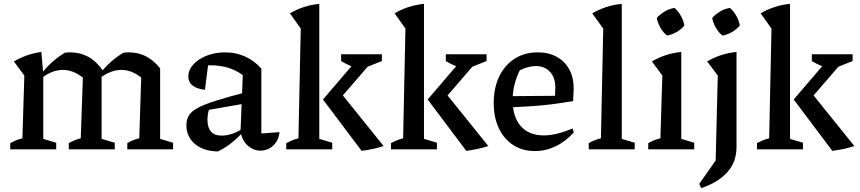

<svg xmlns="http://www.w3.org/2000/svg" viewBox="-20 -773 4453 994"><path d="M33 0V-32Q46 -39 60.5 -45.5Q75 -52 96 -57L106 -382L52 -455Q119 -494 194 -504L204 -392V-54L271 -34V0ZM336 0V-32Q348 -39 363 -45.5Q378 -52 398 -57L409 -371L513 -407L506 -389V-54L574 -34V0ZM409 -371Q360 -411 305 -411Q251 -411 197 -370L194 -391Q221 -426 251.5 -453Q282 -480 316 -500Q323 -501 330.5 -501.5Q338 -502 344 -502Q395 -502 437 -479Q479 -456 513 -407ZM639 0V-32Q650 -39 665 -45.5Q680 -52 701 -57L711 -371L809 -419V-54L876 -34V0ZM711 -371Q663 -411 608 -411Q554 -411 499 -370L497 -391Q524 -426 554.5 -453Q585 -480 619 -500Q626 -501 633 -501.5Q640 -502 647 -502Q695 -502 735.5 -481.5Q776 -461 809 -419Z M1327 7Q1294 7 1265 -17Q1236 -41 1225 -89L1237 -384Q1169 -435 1069 -435Q1052 -435 1034 -433Q1016 -431 1000 -427L1060 -457L1041 -308Q998 -313 976.5 -330.5Q955 -348 955 -376Q955 -411 981 -439.5Q1007 -468 1050.5 -485Q1094 -502 1146 -502Q1202 -502 1250 -480Q1298 -458 1333 -418V-82L1427 -89Q1424 -59 1410 -37.5Q1396 -16 1374 -4.5Q1352 7 1327 7ZM1109 11Q1034 10 989.5 -27.5Q945 -65 945 -125Q945 -153 957.5 -174.5Q970 -196 1003 -214Q1036 -232 1097.5 -251.5Q1159 -271 1255 -296V-238L1030 -199L1064 -214Q1059 -199 1056.5 -183Q1054 -167 1054 -153Q1054 -113 1072 -92Q1090 -71 1128 -71Q1155 -71 1184 -81Q1213 -91 1246 -113V-98Q1217 -65 1184.5 -38Q1152 -11 1109 11Z M1462 0V-32Q1475 -39 1490 -45.5Q1505 -52 1525 -57L1537 -625L1481 -704Q1515 -724 1553 -736.5Q1591 -749 1633 -753V-54L1700 -34V0ZM1852 8 1652 -258 1844 -482H1919V-469L1724 -243L1726 -315L1966 -17Q1939 -8 1911 -2Q1883 4 1852 8ZM1852 -415Q1822 -421 1796 -431.5Q1770 -442 1746 -457V-492H1957V-457Z M2004 0V-32Q2017 -39 2032 -45.5Q2047 -52 2067 -57L2079 -625L2023 -704Q2057 -724 2095 -736.5Q2133 -749 2175 -753V-54L2242 -34V0ZM2394 8 2194 -258 2386 -482H2461V-469L2266 -243L2268 -315L2508 -17Q2481 -8 2453 -2Q2425 4 2394 8ZM2394 -415Q2364 -421 2338 -431.5Q2312 -442 2288 -457V-492H2499V-457Z M2750 9Q2685 9 2637 -22Q2589 -53 2562.5 -109Q2536 -165 2536 -240Q2536 -317 2564 -376Q2592 -435 2643.5 -468.5Q2695 -502 2764 -502Q2820 -502 2862 -479Q2904 -456 2927 -414Q2950 -372 2950 -316L2947 -250Q2886 -239 2831.5 -232.5Q2777 -226 2720.5 -222.5Q2664 -219 2598 -216L2599 -275L2853 -277L2855 -319Q2855 -371 2827.5 -401Q2800 -431 2753 -431Q2733 -431 2712 -425Q2691 -419 2671 -409Q2653 -373 2643.5 -334Q2634 -295 2634 -256Q2634 -167 2676.5 -119.5Q2719 -72 2795 -72Q2860 -72 2944 -108L2951 -88Q2908 -40 2856.5 -15.5Q2805 9 2750 9Z M3028 0V-32Q3040 -39 3055 -45.5Q3070 -52 3091 -57L3103 -625L3046 -704Q3081 -724 3118.5 -736.5Q3156 -749 3199 -753V-54L3266 -34V0Z M3336 0V-32Q3350 -40 3365.5 -46.5Q3381 -53 3399 -57L3409 -382L3355 -455Q3389 -475 3427 -487.5Q3465 -500 3507 -504V-54L3574 -34V0ZM3472 -732Q3492 -714 3505.5 -690Q3519 -666 3523 -641Q3507 -621 3482.5 -607Q3458 -593 3433 -589Q3413 -605 3399 -629.5Q3385 -654 3380 -680Q3398 -700 3422 -714Q3446 -728 3472 -732Z M3610 201 3600 179 3685 58 3696 -382 3641 -455Q3675 -475 3713 -487.5Q3751 -500 3793 -504V-12Q3793 66 3745 119Q3697 172 3610 201ZM3759 -732Q3779 -714 3792.5 -690Q3806 -666 3810 -641Q3794 -621 3769.5 -607Q3745 -593 3720 -589Q3700 -605 3686 -629.5Q3672 -654 3667 -680Q3685 -700 3709 -714Q3733 -728 3759 -732Z M3899 0V-32Q3912 -39 3927 -45.5Q3942 -52 3962 -57L3974 -625L3918 -704Q3952 -724 3990 -736.5Q4028 -749 4070 -753V-54L4137 -34V0ZM4289 8 4089 -258 4281 -482H4356V-469L4161 -243L4163 -315L4403 -17Q4376 -8 4348 -2Q4320 4 4289 8ZM4289 -415Q4259 -421 4233 -431.5Q4207 -442 4183 -457V-492H4394V-457Z"/></svg>

Font: Piazzolla Thin SemiBold
Style: Regular
Weight: 600
Version: Version 2.005